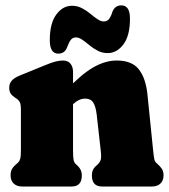

<svg xmlns="http://www.w3.org/2000/svg" viewBox="-20 -678 616 698"><path d="M245.5 -416.5V-133Q245.5 -107 247.5 -97Q249.5 -87 255.5 -81.5L261.5 -76Q277.5 -61.5 277.5 -40.5Q277.5 0 240.5 0H60Q41 0 29.8 -10.8Q18.5 -21.5 18.5 -40.5Q18.5 -55 24 -64.2Q29.5 -73.5 40 -82L45 -86.5Q50.5 -91 53.2 -99.8Q56 -108.5 56 -133V-278.5Q56 -298 52.2 -306Q48.5 -314 40 -319.5L35.5 -322.5Q23.5 -330.5 18.5 -338.5Q13.5 -346.5 13.5 -359Q13.5 -373.5 22 -384Q30.5 -394.5 52 -403.5L141.5 -440Q167 -450.5 181.5 -454.2Q196 -458 208.5 -458Q227 -458 236.2 -446.5Q245.5 -435 245.5 -416.5ZM229.5 -284.5 196.5 -325 216 -345.5Q275.5 -408 319 -433Q362.5 -458 404.5 -458Q459.5 -458 484.8 -425.8Q510 -393.5 516 -335L536.5 -133Q539 -109 540.8 -100.2Q542.5 -91.5 547.5 -86.5L552.5 -82Q562.5 -73 568.5 -64Q574.5 -55 574.5 -40.5Q574.5 -21.5 563.2 -10.8Q552 0 533 0H351Q314 0 314 -40.5Q314 -62.5 330.5 -76L336.5 -81.5Q342.5 -87 345.8 -96Q349 -105 346.5 -128L331.5 -261.5Q328 -291 319 -305.2Q310 -319.5 289.5 -319.5Q278.5 -319.5 267.5 -314.5Q256.5 -309.5 244 -298ZM371.5 -485Q352 -485 335.5 -493.5Q319 -502 305.2 -513.5Q291.5 -525 279.2 -533.5Q267 -542 255.5 -542Q244.5 -542 237.5 -533.2Q230.5 -524.5 224 -506Q215 -483 192 -483Q161 -483 161 -532Q161 -593 184.5 -625Q208 -657 241.5 -657Q261 -657 277.5 -648.5Q294 -640 307.8 -628.5Q321.5 -617 334 -608.5Q346.5 -600 357.5 -600Q369.5 -600 376.5 -609Q383.5 -618 389 -636Q398.5 -658.5 421 -658.5Q452.5 -658.5 452.5 -610.5Q452.5 -548.5 428.8 -516.8Q405 -485 371.5 -485Z"/></svg>

Font: Fraunces 144pt S100 Black
Style: Regular
Weight: 900
Version: Version 1.000